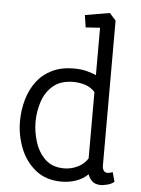

<svg xmlns="http://www.w3.org/2000/svg" viewBox="-53 -769 600 815"><g transform="rotate(5 247.5 -361.5)"><path d="M240 4Q173 4 129 -31.5Q85 -67 63.5 -122Q42 -177 42 -235Q42 -285 55 -329.5Q68 -374 93.5 -407.5Q119 -441 158.5 -460Q198 -479 250 -479Q281 -479 304.5 -473Q328 -467 346 -459V-661L285 -657L277 -709L382 -727L409 -697V-79Q409 -68 414 -59Q419 -50 432 -50Q437 -50 443 -52Q449 -54 453 -55L464 -15Q453 -5 435 -0.5Q417 4 408 4Q383 4 370 -8.5Q357 -21 352 -37Q330 -16 301 -6Q272 4 240 4ZM246 -53Q275 -53 302.5 -66Q330 -79 346 -104V-387Q329 -406 304.5 -414Q280 -422 254 -422Q200 -422 168 -395Q136 -368 122 -326Q108 -284 108 -239Q108 -197 121.5 -154Q135 -111 165 -82Q195 -53 246 -53Z"/></g></svg>

Font: Kreon Light
Style: Regular
Weight: 300
Designer: Julia Petretta
Foundry: Julia Petretta and Eli Heuer
Version: Version 2.002